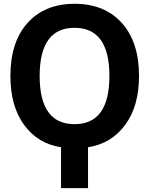

<svg xmlns="http://www.w3.org/2000/svg" viewBox="-20 -761 773 1000"><path d="M368.2 -616.2Q186.5 -616.2 186.5 -365.2Q186.5 -114.3 368.2 -114.3Q549.8 -114.3 549.8 -365.2Q549.8 -616.2 368.2 -616.2ZM704.1 -365.2Q704.1 -208 631.8 -110.4Q559.6 -12.7 438.5 5.9V218.8H297.9V5.9Q176.8 -12.7 105.5 -110.4Q34.2 -208 34.2 -365.2Q34.2 -542 123.5 -641.6Q212.9 -741.2 368.7 -741.2Q524.4 -741.2 614.3 -641.6Q704.1 -542 704.1 -365.2Z"/></svg>

Font: Gen Shin Gothic Bold
Style: Bold
Weight: 700
Designer: [Source Han Sans]
Ryoko NISHIZUKA  (kana & ideographs); Paul D. Hunt (Latin, Greek & Cyrillic); Wenlong ZHANG  (bopomofo
Version: Version 1.002.20150607